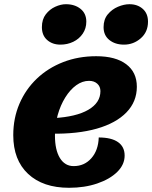

<svg xmlns="http://www.w3.org/2000/svg" viewBox="-20 -867 723 912"><path d="M308 25Q184 25 113.5 -41Q43 -107 43 -225Q43 -306 72.5 -374.5Q102 -443 155 -493.5Q208 -544 280 -572Q352 -600 437 -600Q529 -600 579.5 -562Q630 -524 630 -455Q630 -384 580.5 -333Q531 -282 440 -256Q349 -230 222 -232L235 -306Q342 -312 399.5 -345.5Q457 -379 457 -434Q457 -456 442 -469.5Q427 -483 403 -483Q371 -483 342 -462Q313 -441 290 -404Q267 -367 254 -320.5Q241 -274 241 -223Q241 -155 264.5 -116.5Q288 -78 330 -78Q381 -78 414 -115.5Q447 -153 449 -214Q509 -214 540.5 -192Q572 -170 572 -128Q572 -85 537 -50.5Q502 -16 442 4.5Q382 25 308 25ZM569 -655Q527 -655 499.5 -677Q472 -699 472 -738Q472 -775 492 -799Q512 -823 540.5 -835Q569 -847 595 -847Q633 -847 658 -825Q683 -803 683 -764Q683 -715 648.5 -685Q614 -655 569 -655ZM267 -655Q229 -655 204 -677Q179 -699 179 -738Q179 -775 197.5 -799Q216 -823 242.5 -835Q269 -847 293 -847Q335 -847 362.5 -825Q390 -803 390 -764Q390 -732 373 -707Q356 -682 328 -668.5Q300 -655 267 -655Z"/></svg>

Font: Lemonada
Style: Regular
Weight: 400
Designer: Mohamed Gaber (Arabic), Eduardo Tunni (Latin)
Foundry: Kief Type Foundry
Version: Version 4.005